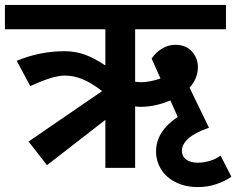

<svg xmlns="http://www.w3.org/2000/svg" viewBox="-40 -682 960 780"><path d="M900 36Q874 54 839 66Q804 78 764 78Q714 78 675 59Q636 40 615 6.5Q594 -27 594 -67Q594 -148 682 -207L652 -274Q591 -248 531 -248Q516 -248 509 -250V0H388V-195L151 -11L76 -107L375 -312Q329 -347 293.5 -361Q258 -375 223 -375Q175 -375 83 -332L28 -435Q122 -474 223 -474Q264 -474 302 -461Q340 -448 388 -416V-563H-20V-662H878V-563H509V-350Q525 -348 533 -348Q567 -348 612 -363L576 -444Q593 -470 619 -485Q645 -500 672 -500Q715 -500 739.5 -473Q764 -446 764 -409Q764 -363 730 -326L809 -163Q753 -144 726 -120Q699 -96 699 -70Q699 -47 716 -34Q733 -21 764 -21Q788 -21 814 -29Q840 -37 856 -50Z"/></svg>

Font: MartelSansBold
Style: Bold
Weight: 700
Designer: Dan Reynolds and Mathieu Réguer
Foundry: Dan Reynolds and Mathieu Réguer
Version: Version 1.002; ttfautohint (v1.1) -l 5 -r 5 -G 72 -x 0 -D la